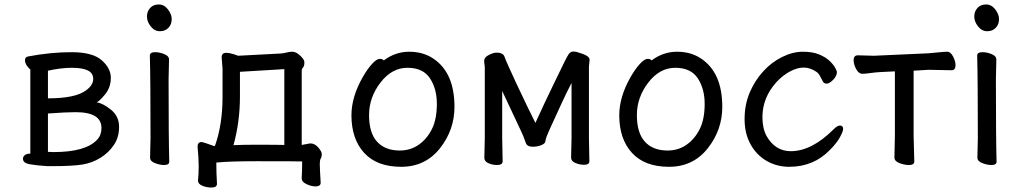

<svg xmlns="http://www.w3.org/2000/svg" viewBox="-20 -724 4577 861"><path d="M219 -42Q365 -42 416 -98Q435 -118 435 -150Q435 -221 319 -221Q276 -221 195 -215V-43ZM195 -283Q319 -283 366 -319Q398 -342 398 -370Q398 -396 374 -408Q350 -420 302 -420Q254 -420 195 -407ZM220 21H192Q143 18 113 12.5Q83 7 83 -12Q83 -22 91.5 -28.5Q100 -35 113 -35H116V-413Q109 -417 100.5 -429.5Q92 -442 92 -454Q92 -469 107 -471Q207 -490 301 -490Q395 -490 436 -454Q477 -418 477 -375Q477 -332 451 -300.5Q425 -269 413 -265Q440 -262 477 -232.5Q514 -203 514 -155Q514 -108 490.5 -73.5Q467 -39 430 -16Q393 7 348.5 14Q304 21 220 21Z M716 16Q697 16 675 7.5Q653 -1 653 -17L655 -105Q655 -368 652 -475Q652 -490 676 -490Q695 -490 716.5 -481.5Q738 -473 738 -457L736 -368Q736 -105 739 1Q739 16 716 16ZM639 -650Q639 -672 653 -688Q667 -704 692 -704Q716 -704 733 -682Q750 -660 750 -638Q750 -615 735.5 -599.5Q721 -584 697 -584Q673 -584 656 -605.5Q639 -627 639 -650Z M1027 -73Q1073 -75 1119 -75Q1230 -75 1255 -74V-414L1056 -402V-292Q1056 -177 1027 -73ZM928 117Q907 117 887.5 109Q868 101 868 86V85Q871 60 871 22Q871 -16 866 -66Q866 -87 884 -87Q894 -86 940 -69L944 -70Q978 -165 978 -291V-416L974 -467Q974 -487 994 -487Q1008 -487 1028 -481L1048 -474L1238 -484Q1253 -485 1265 -488.5Q1277 -492 1290 -492Q1303 -492 1316 -483Q1345 -461 1345 -444Q1345 -428 1339 -421.5Q1333 -415 1333 -406V-74L1371 -81Q1392 -81 1407.5 -62.5Q1423 -44 1423 -33Q1423 -21 1418.5 -13.5Q1414 -6 1414 11Q1414 31 1418 95Q1418 112 1395 112Q1377 112 1355 102Q1333 92 1333 75V74Q1335 40 1335 0Q1323 -1 1130 -1Q1006 -1 950 5Q950 49 953 100Q953 117 928 117Z M1773 -49Q1820 -49 1857 -74.5Q1894 -100 1916.5 -144.5Q1939 -189 1939 -258Q1939 -326 1908 -373Q1877 -420 1807 -420Q1737 -420 1686 -353.5Q1635 -287 1635 -208Q1635 -128 1671 -88.5Q1707 -49 1773 -49ZM1779 24Q1670 24 1613 -38.5Q1556 -101 1556 -207Q1556 -289 1606 -377Q1627 -414 1648 -437Q1669 -460 1683 -460Q1696 -460 1701 -453Q1753 -492 1815 -492Q1877 -492 1922 -462Q2018 -399 2018 -245Q2018 -141 1952.5 -58.5Q1887 24 1779 24Z M2209 16Q2189 16 2170.5 8Q2152 0 2152 -16L2154 -106V-422L2151 -450L2152 -457Q2155 -469 2174 -478.5Q2193 -488 2207 -488Q2222 -488 2231 -483Q2240 -478 2242.5 -469.5Q2245 -461 2257.5 -433Q2270 -405 2294.5 -352Q2319 -299 2343 -250Q2367 -201 2381 -173Q2422 -263 2459.5 -340Q2497 -417 2509.5 -443Q2522 -469 2530 -481Q2538 -493 2552 -493Q2564 -493 2594 -482Q2624 -471 2624 -456L2621 -425V-106L2623 -1Q2623 15 2599 15Q2580 15 2560.5 7Q2541 -1 2541 -18L2543 -106V-352Q2520 -308 2496.5 -256.5Q2473 -205 2449.5 -154Q2426 -103 2426 -92Q2426 -81 2408.5 -73.5Q2391 -66 2369 -66Q2344 -66 2338 -83L2331 -102Q2328 -113 2292 -188.5Q2256 -264 2232 -316V-106L2234 -1Q2234 16 2209 16Z M2974 -49Q3021 -49 3058 -74.5Q3095 -100 3117.5 -144.5Q3140 -189 3140 -258Q3140 -326 3109 -373Q3078 -420 3008 -420Q2938 -420 2887 -353.5Q2836 -287 2836 -208Q2836 -128 2872 -88.5Q2908 -49 2974 -49ZM2980 24Q2871 24 2814 -38.5Q2757 -101 2757 -207Q2757 -289 2807 -377Q2828 -414 2849 -437Q2870 -460 2884 -460Q2897 -460 2902 -453Q2954 -492 3016 -492Q3078 -492 3123 -462Q3219 -399 3219 -245Q3219 -141 3153.5 -58.5Q3088 24 2980 24Z M3519 24Q3465 24 3419.5 -1.5Q3374 -27 3346.5 -75.5Q3319 -124 3319 -190Q3319 -255 3342 -309Q3365 -363 3402.5 -404Q3440 -445 3487.5 -468.5Q3535 -492 3580 -492Q3624 -492 3653 -480Q3682 -468 3699.5 -451.5Q3717 -435 3725 -420.5Q3733 -406 3733 -401Q3733 -383 3716 -366Q3699 -349 3688 -349Q3676 -349 3671 -357Q3664 -371 3657 -383.5Q3650 -396 3641 -402Q3613 -421 3584 -421Q3555 -421 3522.5 -403.5Q3490 -386 3462 -356Q3399 -286 3399 -199Q3399 -149 3417 -115Q3456 -46 3526 -46Q3620 -46 3718 -144Q3735 -161 3746 -161Q3761 -161 3761 -146Q3761 -135 3746.5 -108.5Q3732 -82 3702 -52Q3629 24 3519 24Z M4056 16Q4036 16 4013.5 7.5Q3991 -1 3991 -18L3993 -115V-404L3931 -401Q3908 -400 3883.5 -396.5Q3859 -393 3847 -393Q3831 -393 3819.5 -414Q3808 -435 3808 -454Q3808 -476 3827 -476L3899 -474L4143 -485Q4167 -487 4191.5 -489.5Q4216 -492 4228 -492Q4243 -492 4254 -470.5Q4265 -449 4265 -432Q4265 -409 4247 -409L4144 -411L4077 -407V-115L4080 0Q4080 16 4056 16Z M4426 16Q4407 16 4385 7.5Q4363 -1 4363 -17L4365 -105Q4365 -368 4362 -475Q4362 -490 4386 -490Q4405 -490 4426.5 -481.5Q4448 -473 4448 -457L4446 -368Q4446 -105 4449 1Q4449 16 4426 16ZM4349 -650Q4349 -672 4363 -688Q4377 -704 4402 -704Q4426 -704 4443 -682Q4460 -660 4460 -638Q4460 -615 4445.5 -599.5Q4431 -584 4407 -584Q4383 -584 4366 -605.5Q4349 -627 4349 -650Z"/></svg>

Font: LXGW WenKai Medium
Style: Regular
Weight: 500
Designer: LXGW / Fontworks Inc.
Foundry: LXGW / Fontworks Inc.
Version: Version 1.501; October 10, 2024